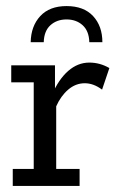

<svg xmlns="http://www.w3.org/2000/svg" viewBox="-20 -612 386 632"><path d="M22 0V-56H91V-341H17V-397H161V-294L151 -300Q173 -351 204.5 -378.5Q236 -406 274 -406Q309 -406 340 -388L316 -317Q301 -328 287 -333Q273 -338 259 -338Q229 -338 204.5 -317Q180 -296 165 -262V-56H242V0ZM81 -473Q82 -526 112.5 -559Q143 -592 199 -592Q256 -592 286.5 -559Q317 -526 317 -473H274Q273 -510 252 -529Q231 -548 199 -548Q167 -548 146 -529Q125 -510 124 -473Z"/></svg>

Font: Rokkitt SemiBold
Style: Regular
Weight: 400
Version: Version 3.103